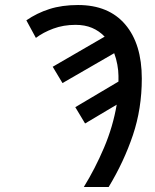

<svg xmlns="http://www.w3.org/2000/svg" viewBox="-20 -745 618 765"><path d="M314 0Q359 -73 394.5 -156.5Q430 -240 445 -328L319 -253L280 -318L452 -420V-443Q452 -463 447.5 -487.5Q443 -512 435 -533L229 -414L190 -479L397 -599Q375 -622 346.5 -634Q318 -646 281 -646Q233 -646 192.5 -631Q152 -616 123 -594L85 -664Q127 -693 177 -709Q227 -725 291 -725Q413 -725 479 -647.5Q545 -570 545 -432Q545 -312 509.5 -206.5Q474 -101 413 0Z"/></svg>

Font: Noto Sans
Style: Italic
Weight: 400
Italic angle: -12°
Designer: Monotype Design Team
Foundry: Monotype Imaging Inc.
Version: Version 2.013; ttfautohint (v1.8.4.7-5d5b)